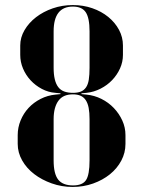

<svg xmlns="http://www.w3.org/2000/svg" viewBox="-20 -729 566 759"><path d="M199 -355 219 -357V-360L199 -362Q171 -364 145.5 -377.5Q120 -391 101 -411.5Q82 -432 71 -458Q60 -484 60 -512V-549Q60 -581 77 -610Q94 -639 122.5 -661Q151 -683 188.5 -696Q226 -709 268 -709Q309 -709 345 -696.5Q381 -684 408 -662Q435 -640 450.5 -611Q466 -582 466 -549V-512Q466 -484 454.5 -458.5Q443 -433 423.5 -412.5Q404 -392 377.5 -378.5Q351 -365 322 -362L302 -360V-357L322 -355Q353 -352 381 -338Q409 -324 430 -302Q451 -280 463.5 -252.5Q476 -225 476 -195V-160Q476 -125 459.5 -94Q443 -63 414.5 -40Q386 -17 348 -3.5Q310 10 267 10Q224 10 184.5 -4Q145 -18 115 -41Q85 -64 67.5 -95Q50 -126 50 -160V-195Q50 -225 61.5 -253Q73 -281 93 -302.5Q113 -324 140.5 -338Q168 -352 199 -355ZM269 4Q306 4 320 -17Q334 -38 334 -95V-258Q334 -284 330.5 -302.5Q327 -321 319 -333Q311 -345 298.5 -350.5Q286 -356 268 -356Q249 -356 235 -350Q221 -344 211.5 -331.5Q202 -319 197 -300.5Q192 -282 192 -258V-95Q192 -42 210 -19Q228 4 269 4ZM269 -362Q287 -362 299.5 -367Q312 -372 320 -383.5Q328 -395 331 -414Q334 -433 334 -461V-605Q334 -658 319 -680.5Q304 -703 268 -703Q230 -703 211 -678.5Q192 -654 192 -605V-461Q192 -435 196.5 -416Q201 -397 210 -385Q219 -373 233.5 -367.5Q248 -362 269 -362Z"/></svg>

Font: Moniqa Black
Style: Regular
Weight: 900
Designer: Rajesh Rajput
Foundry: Rajesh Rajput
Version: Version 1.000